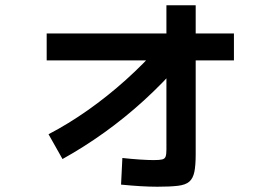

<svg xmlns="http://www.w3.org/2000/svg" viewBox="-20 -665 1040 728"><path d="M164 -156Q239 -195 313.5 -247.5Q388 -300 457 -362Q526 -424 584 -490L663 -425Q598 -350 525.5 -284Q453 -218 375.5 -162.5Q298 -107 217 -62ZM577 43Q547 43 513.5 41Q480 39 439 35L444 -66Q480 -62 511.5 -60Q543 -58 563 -58Q585 -58 595 -60.5Q605 -63 608 -71.5Q611 -80 611 -97V-645H722V-80Q722 -38 717 -13.5Q712 11 698 23.5Q684 36 654.5 39.5Q625 43 577 43ZM157 -436V-538H867V-436Z"/></svg>

Font: M PLUS 1 SemiBold
Style: Regular
Weight: 600
Designer: Coji Morishita
Foundry: UNDERFOREST DESIGN
Version: Version 1.001